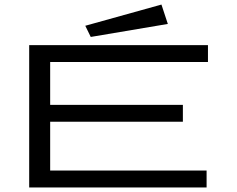

<svg xmlns="http://www.w3.org/2000/svg" viewBox="-20 -822 1040 842"><path d="M108 0V-624H892V-550H200V-362H782V-288H200V-74H886V0ZM378 -660 354 -709 688 -802 716 -717Z"/></svg>

Font: Inconsolata UltraExpanded Thin
Style: Regular
Weight: 100
Width: 9
Monospace: yes
Designer: Raph Levien, Cyreal, Brenton Simpson
Foundry: Raph Levien, Cyreal, Google
Version: Version 3.100; ttfautohint (v1.8.4.7-5d5b)